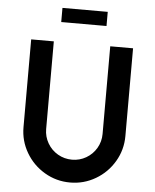

<svg xmlns="http://www.w3.org/2000/svg" viewBox="-62 -990 853 1056"><g transform="rotate(5 364.5 -461.5)"><path d="M645.8 -265.6V-750H519.8V-265.6Q519.8 -224 499 -188Q478.1 -152.1 442.2 -131.2Q406.3 -110.4 364.6 -110.4Q321.9 -110.4 285.9 -131.2Q250 -152.1 229.2 -188Q208.3 -224 208.3 -265.6V-750H83.3V-265.6Q83.3 -189.6 121.4 -125Q159.4 -60.4 224 -22.4Q288.5 15.6 364.6 15.6Q440.6 15.6 505.2 -22.4Q569.8 -60.4 607.8 -125Q645.8 -189.6 645.8 -265.6ZM239.6 -937.5V-859.4H489.6V-937.5Z"/></g></svg>

Font: Vladivostok Bold
Style: Regular
Weight: 700
Width: 4
Designer: Michael Sharanda
Foundry: Michael Sharanda
Version: Version 1.005